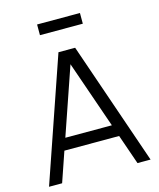

<svg xmlns="http://www.w3.org/2000/svg" viewBox="-130 -993 895 1084"><g transform="rotate(-15 317.0 -451.0)"><path d="M20 0H96.5L156.5 -174.5H476.5L537 0H613.5L365.5 -720H268ZM180.5 -243.5 316 -637 452.5 -243.5ZM192 -840H442.5V-902.5H192Z"/></g></svg>

Font: Eudonet
Style: Regular
Weight: 400
Designer: Mikhail Sharanda
Foundry: Mikhail Sharanda
Version: Version 4.503;Glyphs 3.1.2 (3151)